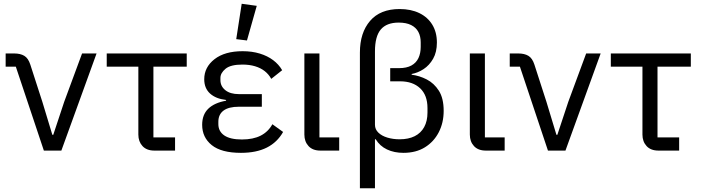

<svg xmlns="http://www.w3.org/2000/svg" viewBox="-20 -800 3722 1020"><path d="M306 0H213L64 -446H10V-516H55Q88 -516 109 -503.5Q130 -491 141 -457L205 -259L258 -84H263L321 -259L416 -516H493Z M910 0H800Q759 0 737 -24Q715 -48 715 -85V-446H547V-516H972V-446H795V-70H910Z M1427 -140 1484 -99Q1453 -44 1397.5 -16Q1342 12 1260 12Q1156 12 1105 -29Q1054 -70 1054 -137Q1054 -191 1086.5 -222.5Q1119 -254 1181 -265V-269Q1127 -275 1096 -303Q1065 -331 1065 -379Q1065 -443 1119.5 -485.5Q1174 -528 1269 -528Q1319 -528 1360 -515.5Q1401 -503 1431 -480.5Q1461 -458 1479 -427L1421 -381Q1408 -405 1386.5 -422Q1365 -439 1335 -448Q1305 -457 1268 -457Q1205 -457 1178 -434.5Q1151 -412 1151 -386V-374Q1151 -342 1177 -321Q1203 -300 1249 -300H1371V-233H1249Q1195 -233 1167.5 -212.5Q1140 -192 1140 -153V-141Q1140 -102 1171.5 -80.5Q1203 -59 1265 -59Q1325 -59 1365 -79.5Q1405 -100 1427 -140ZM1344 -769 1292 -585 1235 -592 1264 -780Z M1782 -70V0H1682Q1641 0 1619 -24Q1597 -48 1597 -85V-516H1677V-70Z M1892 200V-521Q1892 -626 1946 -689Q2000 -752 2103 -752Q2163 -752 2207.5 -730.5Q2252 -709 2276.5 -669Q2301 -629 2301 -574Q2301 -523 2281 -488Q2261 -453 2230.5 -433Q2200 -413 2167 -407V-403Q2208 -398 2247 -378Q2286 -358 2311.5 -318Q2337 -278 2337 -211Q2337 -148 2311 -97.5Q2285 -47 2237.5 -17.5Q2190 12 2123 12Q2074 12 2036 -6Q1998 -24 1976 -60H1972V200ZM2053 -368V-438H2100Q2140 -438 2165.5 -452Q2191 -466 2203 -491.5Q2215 -517 2215 -551V-575Q2215 -607 2202.5 -630.5Q2190 -654 2164 -667Q2138 -680 2098 -680Q2034 -680 2003 -643.5Q1972 -607 1972 -527V-137Q1972 -113 1990 -95.5Q2008 -78 2038 -69Q2068 -60 2103 -60Q2150 -60 2183 -76.5Q2216 -93 2233.5 -125Q2251 -157 2251 -202V-226Q2251 -294 2212 -331Q2173 -368 2105 -368Z M2661 -70V0H2561Q2520 0 2498 -24Q2476 -48 2476 -85V-516H2556V-70Z M2984 0H2891L2742 -446H2688V-516H2733Q2766 -516 2787 -503.5Q2808 -491 2819 -457L2883 -259L2936 -84H2941L2999 -259L3094 -516H3171Z M3588 0H3478Q3437 0 3415 -24Q3393 -48 3393 -85V-446H3225V-516H3650V-446H3473V-70H3588Z"/></svg>

Font: IBM Plex Sans Var
Style: Regular
Weight: 400
Designer: Mike Abbink, Paul van der Laan, Pieter van Rosmalen
Foundry: Bold Monday
Version: Version 3.000